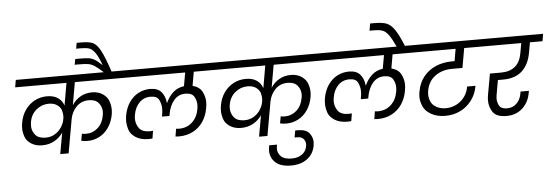

<svg xmlns="http://www.w3.org/2000/svg" viewBox="-70 -1284 5281 1827"><g transform="rotate(-5 2570.0 -370.5)"><path d="M661 -670 623 -453Q653 -501 702.5 -530Q752 -559 815 -559Q875 -559 917.5 -530Q960 -501 974 -459.5Q988 -418 988 -381Q988 -357 984 -332Q971 -261 935 -209Q899 -157 846.5 -129.5Q794 -102 734 -102Q697 -102 673 -109L685 -175Q700 -171 726 -171Q789 -171 837 -213.5Q885 -256 898 -330Q902 -349 902 -367Q902 -413 872 -450Q842 -487 779 -487Q705 -487 658.5 -438Q612 -389 600 -322L543 0H463L499 -202Q467 -155 416.5 -126.5Q366 -98 300 -98Q238 -98 194.5 -126.5Q151 -155 137 -197Q123 -239 123 -276Q123 -302 128 -330Q140 -399 177 -451Q214 -503 268 -531Q322 -559 385 -559Q449 -559 489 -531Q529 -503 544 -457L581 -670H91L103 -740H1151L1139 -670ZM339 -168Q390 -168 428.5 -192Q467 -216 490.5 -252.5Q514 -289 521 -328Q524 -344 524 -360Q524 -383 516 -412Q508 -441 477 -464Q446 -487 395 -487Q329 -487 277 -444Q225 -401 212 -330Q209 -310 209 -292Q209 -243 240 -205.5Q271 -168 339 -168Z M754 -1041Q828 -1041 865 -1024.5Q902 -1008 936 -946Q970 -884 1019 -737H947Q894 -785 864.5 -804.5Q835 -824 805.5 -829.5Q776 -835 717 -835H674L684 -889H725Q783 -889 812 -885Q841 -881 869.5 -864Q898 -847 939 -807Q909 -891 881.5 -929Q854 -967 825 -976.5Q796 -986 745 -986H701L711 -1041Z M1797 -670 1774 -537Q1840 -520 1865 -471.5Q1890 -423 1890 -372Q1890 -345 1884 -314Q1872 -243 1835 -187.5Q1798 -132 1738.5 -100.5Q1679 -69 1603 -69Q1595 -69 1570 -71L1582 -144Q1604 -142 1611 -142Q1686 -142 1736.5 -189Q1787 -236 1800 -312Q1804 -334 1804 -354Q1804 -395 1782.5 -432Q1761 -469 1698 -469Q1633 -469 1590 -419.5Q1547 -370 1532 -286L1530 -271H1459L1461 -286Q1467 -318 1467 -346Q1467 -388 1448 -428.5Q1429 -469 1367 -469Q1302 -469 1259 -425.5Q1216 -382 1204 -312Q1200 -291 1200 -272Q1200 -223 1229 -182.5Q1258 -142 1333 -142Q1342 -142 1362 -144L1350 -71Q1323 -69 1315 -69Q1239 -69 1190.5 -100.5Q1142 -132 1128.5 -176Q1115 -220 1115 -258Q1115 -285 1120 -314Q1133 -384 1168.5 -436Q1204 -488 1256 -515.5Q1308 -543 1369 -543Q1442 -543 1476.5 -501Q1511 -459 1516 -398H1519Q1543 -453 1586 -493Q1629 -533 1692 -541L1715 -670H1086L1098 -740H2055L2043 -670Z M2560 -670 2522 -453Q2552 -501 2601.5 -530Q2651 -559 2714 -559Q2774 -559 2816.5 -530Q2859 -501 2873 -459.5Q2887 -418 2887 -381Q2887 -357 2883 -332Q2870 -261 2834 -209Q2798 -157 2745.5 -129.5Q2693 -102 2633 -102Q2596 -102 2572 -109L2584 -175Q2599 -171 2625 -171Q2688 -171 2736 -213.5Q2784 -256 2797 -330Q2801 -349 2801 -367Q2801 -413 2771 -450Q2741 -487 2678 -487Q2604 -487 2557.5 -438Q2511 -389 2499 -322L2442 0H2362L2398 -202Q2366 -155 2315.5 -126.5Q2265 -98 2199 -98Q2137 -98 2093.5 -126.5Q2050 -155 2036 -197Q2022 -239 2022 -276Q2022 -302 2027 -330Q2039 -399 2076 -451Q2113 -503 2167 -531Q2221 -559 2284 -559Q2348 -559 2388 -531Q2428 -503 2443 -457L2480 -670H1990L2002 -740H3050L3038 -670ZM2238 -168Q2289 -168 2327.5 -192Q2366 -216 2389.5 -252.5Q2413 -289 2420 -328Q2423 -344 2423 -360Q2423 -383 2415 -412Q2407 -441 2376 -464Q2345 -487 2294 -487Q2228 -487 2176 -444Q2124 -401 2111 -330Q2108 -310 2108 -292Q2108 -243 2139 -205.5Q2170 -168 2238 -168Z M2872 130Q2858 209 2797 254.5Q2736 300 2644 300Q2543 300 2494 254.5Q2445 209 2445 143Q2445 118 2451 90H2526Q2521 111 2521 130Q2521 172 2552.5 203Q2584 234 2654 234Q2713 234 2752 206.5Q2791 179 2800 129Q2802 119 2802 110Q2802 84 2784 60.5Q2766 37 2722 37H2698L2710 -29H2734Q2813 -29 2844 10Q2875 49 2875 96Q2875 112 2872 130Z M3696 -670 3673 -537Q3739 -520 3764 -471.5Q3789 -423 3789 -372Q3789 -345 3783 -314Q3771 -243 3734 -187.5Q3697 -132 3637.5 -100.5Q3578 -69 3502 -69Q3494 -69 3469 -71L3481 -144Q3503 -142 3510 -142Q3585 -142 3635.5 -189Q3686 -236 3699 -312Q3703 -334 3703 -354Q3703 -395 3681.5 -432Q3660 -469 3597 -469Q3532 -469 3489 -419.5Q3446 -370 3431 -286L3429 -271H3358L3360 -286Q3366 -318 3366 -346Q3366 -388 3347 -428.5Q3328 -469 3266 -469Q3201 -469 3158 -425.5Q3115 -382 3103 -312Q3099 -291 3099 -272Q3099 -223 3128 -182.5Q3157 -142 3232 -142Q3241 -142 3261 -144L3249 -71Q3222 -69 3214 -69Q3138 -69 3089.5 -100.5Q3041 -132 3027.5 -176Q3014 -220 3014 -258Q3014 -285 3019 -314Q3032 -384 3067.5 -436Q3103 -488 3155 -515.5Q3207 -543 3268 -543Q3341 -543 3375.5 -501Q3410 -459 3415 -398H3418Q3442 -453 3485 -493Q3528 -533 3591 -541L3614 -670H2985L2997 -740H3954L3942 -670Z M3743 -736Q3705 -818 3678 -854.5Q3651 -891 3622 -902Q3593 -913 3539 -913H3497L3509 -981H3550Q3623 -981 3663.5 -966Q3704 -951 3740 -900Q3776 -849 3822 -736Z M4246 -483Q4154 -483 4086.5 -434.5Q4019 -386 4003 -295Q4000 -276 4000 -259Q4000 -228 4013 -194.5Q4026 -161 4064.5 -138Q4103 -115 4156 -115Q4211 -115 4258 -139Q4305 -163 4336 -205.5Q4367 -248 4376 -303H4456Q4443 -226 4399.5 -167Q4356 -108 4290.5 -75.5Q4225 -43 4146 -43Q4068 -43 4012 -74.5Q3956 -106 3935.5 -153.5Q3915 -201 3915 -245Q3915 -269 3920 -294Q3934 -377 3981 -435.5Q4028 -494 4098.5 -524Q4169 -554 4255 -554H4278L4298 -670H3889L3901 -740H4605L4593 -670H4380L4347 -483Z M4673 -339 4649 -202Q4645 -181 4645 -163Q4645 -126 4663.5 -94.5Q4682 -63 4738 -63Q4791 -63 4828 -98.5Q4865 -134 4875 -192L4878 -211H4958L4955 -194Q4939 -101 4877.5 -46Q4816 9 4727 9Q4630 9 4596 -41Q4562 -91 4562 -152Q4562 -178 4567 -207L4603 -407H4708Q4879 -407 4908 -574L4925 -670H4539L4551 -740H5140L5128 -670H5008L4991 -574Q4971 -460 4904.5 -399.5Q4838 -339 4724 -339Z"/></g></svg>

Font: Fz Poppins
Style: Italic
Weight: 400
Italic angle: -10°
Designer: Ninad Kale (Devanagari), Jonny Pinhorn (Latin)
Foundry: Indian Type Foundry
Version: Vit hóa bi Vntype.Com & FontZin.Com